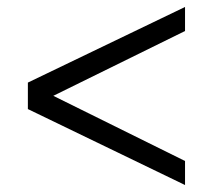

<svg xmlns="http://www.w3.org/2000/svg" viewBox="-20 -654 581 551"><path d="M511 -123 60 -341V-417L511 -634V-565L133 -379L511 -192Z"/></svg>

Font: Kelly Slab
Style: Regular
Weight: 400
Designer: Denis Masharov
Foundry: Denis Masharov
Version: Version 1.001